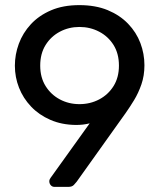

<svg xmlns="http://www.w3.org/2000/svg" viewBox="-20 -730 633 750"><path d="M192.9 0Q183.9 0 178.3 -6.5Q172.6 -13 172.6 -22Q172.6 -27 174.5 -30Q176.4 -33 177.4 -35L330.3 -248.2Q305 -241.7 276 -241.9Q220.5 -242.6 176.5 -261.9Q132.4 -281.1 101.4 -313.7Q70.4 -346.3 54.3 -387.3Q38.1 -428.4 38.1 -473.4Q38.1 -517.1 53.6 -559.2Q69.1 -601.3 100.6 -635.4Q132.1 -669.4 179.3 -689.7Q226.5 -710 289.9 -710Q353.2 -710 400.7 -690.4Q448.2 -670.7 480.4 -637.2Q512.6 -603.7 528.4 -561.8Q544.2 -519.9 544.2 -475.3Q544.2 -434.4 532.3 -400.2Q520.4 -366.1 503.8 -338.9Q487.2 -311.7 471.5 -289.4L279.4 -20Q275.4 -15 268.4 -7.5Q261.4 0 246.9 0ZM290.4 -323.2Q332.4 -323.2 367.5 -341.7Q402.6 -360.2 423.6 -393.8Q444.6 -427.4 444.6 -473.6Q444.6 -520.6 423.6 -554.2Q402.6 -587.8 367.4 -606.2Q332.2 -624.7 290.4 -624.7Q248.7 -624.7 213.9 -606.2Q179.1 -587.8 158.1 -554.2Q137.1 -520.6 137.1 -473.6Q137.1 -427.4 158.1 -393.8Q179.1 -360.2 213.9 -341.7Q248.7 -323.2 290.4 -323.2Z"/></svg>

Font: Rubik Light
Style: Regular
Weight: 300
Designer: Hubert and Fischer
Foundry: Hubert and Fischer
Version: Version 2.300;gftools[0.9.30]